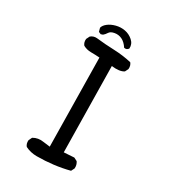

<svg xmlns="http://www.w3.org/2000/svg" viewBox="-191 -887 883 989"><g transform="rotate(30 250.0 -393.0)"><path d="M187.5 2Q150.4 2 119.1 -13.7Q107.4 -27.3 109.4 -48.8L119.1 -68.4Q146.5 -85 181.6 -79.1L220.7 -74.2L212.9 -599.6Q187.5 -601.6 162.1 -601.6Q136.7 -601.6 115.2 -613.3Q103.5 -627 105.5 -648.4L115.2 -668Q130.9 -681.6 152.3 -679.7Q205.1 -673.8 258.3 -671.9Q311.5 -669.9 362.3 -658.2Q374 -644.5 372.1 -623L362.3 -603.5Q338.9 -587.9 290 -593.8L297.9 -85L358.4 -88.9L377.9 -79.1Q389.6 -62.5 387.7 -41L377.9 -21.5Q333 -9.8 284.7 -3.9Q236.3 2 187.5 2ZM158.2 -707 144.5 -712.9 138.7 -734.4Q142.6 -750 160.2 -763.7Q177.7 -777.3 204.1 -784.2Q230.5 -791 256.8 -786.1Q283.2 -781.2 304.2 -762.7Q325.2 -744.1 323.2 -716.8Q313.5 -703.1 297.9 -707Q281.2 -732.4 260.7 -742.2Q240.2 -752 217.8 -748Q195.3 -744.1 187.5 -731.4Q179.7 -718.8 169.9 -710.9Z"/></g></svg>

Font: NaikaiFont
Style: Regular-Lite
Weight: 400
Version: Version 1.67